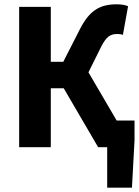

<svg xmlns="http://www.w3.org/2000/svg" viewBox="-20 -684 645 892"><path d="M478 188V0H436L276 -274H216V0H69V-652H216V-397H274L350 -546Q367 -580 385.5 -603Q404 -626 425 -639.5Q446 -653 470 -658.5Q494 -664 522 -664Q536 -664 550 -662Q564 -660 575 -655L551 -522Q543 -525 535.5 -525.5Q528 -526 523 -526Q500 -526 484 -514Q468 -502 450 -467L391 -348L522 -124H605V-32L593 188Z"/></svg>

Font: Source Code Pro
Style: Bold
Weight: 700
Monospace: yes
Designer: Paul D. Hunt, Teo Tuominen
Foundry: Adobe Systems Incorporated
Version: Version 2.030;PS 1.000;hotconv 16.6.51;makeotf.lib2.5.65220